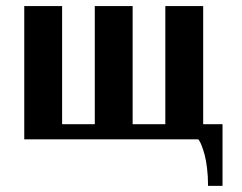

<svg xmlns="http://www.w3.org/2000/svg" viewBox="-20 -460 799 634"><path d="M634.8 0H60.1V-439.9H185.1V-49.8H293V-439.9H418V-49.8H525.9V-439.9H650.9V-49.8H714.8V153.8H667Q667 122.1 663.6 94.5Q660.2 66.9 655.5 50.3Q650.9 33.7 646.2 21.7Q641.6 9.8 638.2 4.9Z"/></svg>

Font: Pfennig
Style: Bold
Weight: 700
Version: Version 20120410 ; ttfautohint (v0.8)